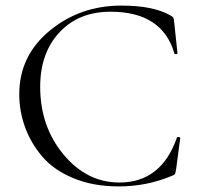

<svg xmlns="http://www.w3.org/2000/svg" viewBox="-20 -656 709 688"><path d="M415 -636Q529 -636 590 -601Q599 -596 601 -592.5Q603 -589 604 -578L616 -465Q616 -463 611 -462Q606 -461 605 -464Q562 -614 376 -614Q262 -614 193 -540Q124 -466 124 -345Q124 -203 207.5 -102.5Q291 -2 408 -2Q558 -2 614 -163Q615 -166 620.5 -165Q626 -164 626 -162L611 -49Q609 -37 607 -33Q605 -29 596 -26Q506 12 406 12Q314 12 243 -17.5Q172 -47 131 -95.5Q90 -144 69.5 -201Q49 -258 49 -318Q49 -456 158 -546Q267 -636 415 -636Z"/></svg>

Font: Cormorant
Style: Regular
Weight: 400
Designer: Christian Thalmann (Catharsis Fonts)
Version: Version 1.000;PS 001.000;hotconv 1.0.70;makeotf.lib2.5.58329